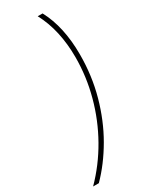

<svg xmlns="http://www.w3.org/2000/svg" viewBox="-288 -756 744 956"><g transform="rotate(-30 84.0 -278.0)"><path d="M-62 158Q15 80 70 -17Q125 -114 154.5 -223Q184 -332 184 -444Q184 -520 169 -588Q154 -656 123 -714H151Q210 -604 210 -445Q210 -322 179 -210.5Q148 -99 94 -5.5Q40 88 -29 158Z"/></g></svg>

Font: Noto Sans Disp Thin
Style: Italic
Weight: 100
Italic angle: -12°
Designer: Monotype Design Team
Foundry: Monotype Imaging Inc.
Version: Version 2.000;GOOG;noto-source:20170915:90ef993387c0